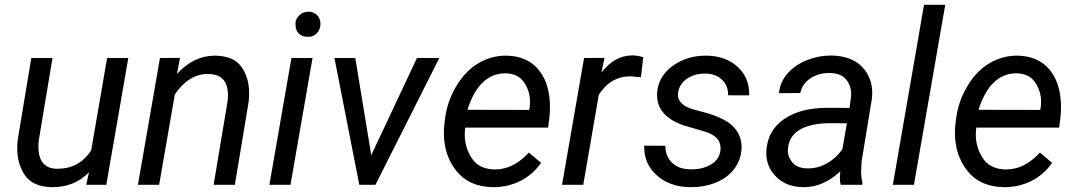

<svg xmlns="http://www.w3.org/2000/svg" viewBox="-20 -770 4476 800"><path d="M339.4 0H422.9L514.6 -528.3H426.3L359.9 -143.6C326.7 -92.3 279.8 -66.9 220.2 -66.9C217.8 -66.9 215.8 -66.9 213.4 -66.9C168.9 -68.8 144 -96.7 140.6 -143.6C140.1 -148.9 140.1 -153.8 140.1 -159.2C140.1 -168 140.6 -176.8 141.6 -185.5L198.7 -528.3H110.4L53.7 -187C52.2 -174.8 51.8 -163.1 51.8 -151.9C51.8 -107.9 62.5 -70.3 84.5 -39.1C106.4 -7.8 142.6 8.3 192.9 9.8C194.8 9.8 196.8 9.8 198.7 9.8C259.8 9.8 310.5 -10.7 350.6 -52.2Z M646.5 -528.3 554.7 0H643.1L708.5 -377C748 -433.6 793.5 -461.9 845.7 -461.9C846.2 -461.9 847.2 -461.9 848.1 -461.9C896.5 -460.9 923.3 -437.5 928.7 -392.1C929.7 -385.7 929.7 -379.4 929.7 -372.6C929.7 -364.7 929.2 -356.4 928.2 -347.7L870.1 0H958.5L1016.1 -346.2C1017.6 -358.4 1018.1 -370.6 1018.1 -381.8C1018.1 -425.3 1007.3 -461.9 985.8 -491.7C964.8 -521.5 929.2 -536.6 879.4 -538.1C877.9 -538.1 876.5 -538.1 875 -538.1C816.4 -538.1 763.7 -512.7 717.3 -461.9L730 -528.8Z M1263.2 -721.2C1248 -720.7 1235.4 -715.3 1226.1 -705.1C1216.8 -694.8 1211.9 -686 1211.4 -678.2C1211.4 -670.4 1211.4 -666 1211.4 -665.5C1211.4 -636.2 1232.4 -616.7 1260.3 -616.7C1261.2 -616.7 1265.6 -616.7 1273.9 -617.2C1282.2 -617.7 1291 -622.6 1300.8 -632.3C1310.1 -642.1 1314.9 -654.8 1315.4 -669.9C1315.4 -701.2 1293.5 -721.2 1266.1 -721.2C1265.1 -721.2 1264.2 -721.2 1263.2 -721.2ZM1282.2 -528.3H1194.3L1102.5 0H1190.4Z M1460.4 -528.3H1373.5L1477.1 0H1544.4L1810.5 -528.3H1717.3L1526.9 -123.5Z M2031.7 9.8C2033.2 9.8 2034.7 9.8 2036.1 9.8C2118.7 9.8 2189.9 -27.3 2234.4 -91.3L2183.6 -134.3C2140.6 -87.4 2093.8 -64 2043 -64C2042 -64 2040.5 -64 2039.1 -64C1996.1 -65.4 1964.8 -81.1 1945.8 -110.8C1926.3 -140.6 1916.5 -173.3 1916.5 -208.5C1916.5 -218.3 1917 -228 1918.5 -238.3H2263.7L2269 -278.8C2270.5 -293.5 2271.5 -308.6 2271.5 -323.2C2271.5 -329.6 2271.5 -335.9 2271 -342.3C2268.1 -401.9 2251 -449.2 2220.2 -483.9C2189.5 -518.6 2146.5 -536.6 2092.3 -538.1C2090.3 -538.1 2088.9 -538.1 2086.9 -538.1C2046.4 -538.1 2007.8 -527.3 1972.2 -505.9C1936 -484.4 1905.3 -452.1 1879.9 -408.7C1854 -365.2 1838.4 -317.4 1833 -265.1L1830.6 -244.1C1829.6 -233.9 1829.6 -224.1 1829.6 -214.8C1829.6 -154.3 1846.7 -102.1 1881.3 -58.1C1916 -14.2 1965.8 8.3 2031.7 9.8ZM2087.9 -464.4C2122.1 -463.4 2147.5 -450.7 2163.6 -426.8C2180.2 -402.3 2188.5 -375.5 2188.5 -346.2C2188.5 -337.4 2187.5 -329.1 2186.5 -319.8L2184.6 -312L1927.7 -312.5C1959.5 -414.1 2014.2 -464.4 2084 -464.4C2085.4 -464.4 2086.4 -464.4 2087.9 -464.4Z M2660.2 -531.7C2643.1 -536.6 2628.9 -539.1 2618.2 -539.1C2616.7 -539.1 2615.7 -539.1 2614.3 -539.1C2564.9 -539.1 2522.5 -515.1 2485.8 -467.3L2499 -528.8L2413.6 -528.3L2321.8 0H2410.2L2475.1 -375.5C2507.8 -426.8 2552.2 -452.1 2608.9 -452.1L2650.4 -447.8Z M2981.9 -143.1C2978.5 -118.2 2965.8 -99.1 2942.9 -85C2919.9 -71.3 2893.1 -64.5 2862.8 -64.5C2861.3 -64.5 2859.9 -64.5 2858.4 -64.5C2825.7 -64.5 2799.8 -73.2 2780.8 -91.3C2761.7 -109.4 2752.4 -132.8 2752.4 -162.6L2664.1 -163.1C2664.1 -161.1 2664.1 -159.7 2664.1 -157.7C2664.1 -109.9 2682.1 -69.8 2717.8 -38.6C2753.4 -6.8 2799.3 9.3 2855.5 9.8C2857.9 9.8 2860.8 9.8 2863.3 9.8C2897 9.8 2929.7 3.9 2961.4 -8.8C3023.9 -33.7 3065.9 -84 3069.8 -149.9C3069.8 -152.3 3069.8 -155.3 3069.8 -157.7C3069.8 -191.4 3057.6 -220.2 3033.2 -244.6C3008.8 -268.6 2966.3 -288.6 2905.8 -304.2L2861.3 -316.4C2823.7 -329.1 2804.7 -348.6 2804.7 -375C2804.7 -377.9 2804.7 -380.4 2805.2 -383.3C2808.6 -407.2 2820.3 -426.3 2840.8 -440.9C2862.3 -456.1 2887.2 -463.4 2916.5 -463.4C2917.5 -463.4 2918.5 -463.4 2919.9 -463.4C2948.7 -462.9 2971.2 -454.1 2988.3 -438C3005.4 -421.9 3013.7 -400.9 3013.7 -376C3013.7 -375 3013.7 -374 3013.7 -373L3101.6 -372.6C3101.6 -374.5 3101.6 -376 3101.6 -377.9C3101.6 -424.3 3085.4 -462.4 3052.7 -492.2C3020 -522 2976.6 -537.6 2923.3 -538.1C2922.4 -538.1 2920.9 -538.1 2919.9 -538.1C2867.2 -538.1 2820.8 -523.4 2780.8 -494.1C2741.2 -464.4 2720.2 -426.3 2717.8 -379.9C2717.8 -377.9 2717.8 -376 2717.8 -374C2717.8 -314.9 2754.9 -272.9 2830.1 -247.1L2921.9 -220.2C2962.4 -206.5 2982.4 -184.6 2982.4 -153.3C2982.4 -149.9 2982.4 -146.5 2981.9 -143.1Z M3572.8 0 3573.7 -8.3C3569.8 -23.9 3567.9 -39.1 3567.9 -54.7C3567.9 -57.1 3567.9 -59.1 3567.9 -61.5L3570.3 -99.1L3613.3 -360.8C3613.8 -368.2 3614.3 -375.5 3614.3 -382.3C3614.3 -425.3 3600.1 -461.9 3571.8 -491.7C3543 -521.5 3501.5 -537.1 3446.3 -538.6C3444.8 -538.6 3442.9 -538.6 3441.4 -538.6C3407.7 -538.6 3374.5 -532.2 3342.3 -519.5C3309.6 -506.3 3282.7 -488.3 3261.7 -464.4C3240.7 -440.4 3228.5 -412.6 3225.6 -381.8L3314.5 -382.3C3319.8 -407.7 3333.5 -428.2 3356.4 -443.4C3379.4 -458.5 3405.3 -465.8 3434.1 -465.8C3435.1 -465.8 3436 -465.8 3437.5 -465.8C3468.3 -465.3 3490.7 -456.5 3504.9 -439.5C3519 -422.9 3526.4 -402.3 3526.4 -378.4C3526.4 -373 3525.9 -367.7 3525.4 -362.3L3519.5 -320.3L3427.2 -320.8C3352.5 -320.8 3292.5 -305.2 3247.1 -273.9C3201.2 -242.2 3176.8 -198.7 3173.3 -142.6C3173.3 -139.2 3172.9 -135.7 3172.9 -131.8C3172.9 -93.3 3187 -60.1 3214.8 -32.7C3242.7 -4.9 3280.3 9.3 3326.7 9.8C3328.1 9.8 3329.6 9.8 3331.1 9.8C3383.8 9.8 3433.6 -12.2 3481 -55.7L3479.5 -27.8C3479.5 -18.6 3480.5 -9.3 3482.9 0ZM3344.2 -68.4C3316.4 -68.8 3295.9 -76.7 3282.7 -91.8C3269.5 -106.9 3262.7 -124 3262.7 -143.6C3262.7 -147.5 3263.2 -151.4 3263.7 -155.8C3271.5 -220.2 3330.6 -256.8 3441.9 -256.8L3508.8 -256.3L3489.7 -147.5C3453.1 -97.2 3401.9 -68.4 3348.1 -68.4C3346.7 -68.4 3345.7 -68.4 3344.2 -68.4Z M3918.5 -750H3830.1L3700.2 0H3788.1Z M4161.1 9.8C4162.6 9.8 4164.1 9.8 4165.5 9.8C4248 9.8 4319.3 -27.3 4363.8 -91.3L4313 -134.3C4270 -87.4 4223.1 -64 4172.4 -64C4171.4 -64 4169.9 -64 4168.5 -64C4125.5 -65.4 4094.2 -81.1 4075.2 -110.8C4055.7 -140.6 4045.9 -173.3 4045.9 -208.5C4045.9 -218.3 4046.4 -228 4047.9 -238.3H4393.1L4398.4 -278.8C4399.9 -293.5 4400.9 -308.6 4400.9 -323.2C4400.9 -329.6 4400.9 -335.9 4400.4 -342.3C4397.5 -401.9 4380.4 -449.2 4349.6 -483.9C4318.8 -518.6 4275.9 -536.6 4221.7 -538.1C4219.7 -538.1 4218.3 -538.1 4216.3 -538.1C4175.8 -538.1 4137.2 -527.3 4101.6 -505.9C4065.4 -484.4 4034.7 -452.1 4009.3 -408.7C3983.4 -365.2 3967.8 -317.4 3962.4 -265.1L3960 -244.1C3959 -233.9 3959 -224.1 3959 -214.8C3959 -154.3 3976.1 -102.1 4010.7 -58.1C4045.4 -14.2 4095.2 8.3 4161.1 9.8ZM4217.3 -464.4C4251.5 -463.4 4276.9 -450.7 4293 -426.8C4309.6 -402.3 4317.9 -375.5 4317.9 -346.2C4317.9 -337.4 4316.9 -329.1 4315.9 -319.8L4314 -312L4057.1 -312.5C4088.9 -414.1 4143.6 -464.4 4213.4 -464.4C4214.8 -464.4 4215.8 -464.4 4217.3 -464.4Z"/></svg>

Font: Roboto
Style: Italic
Weight: 400
Italic angle: -12°
Designer: Google
Version: Version 2.137; 2017